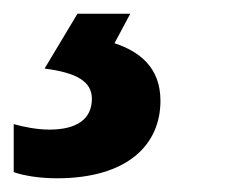

<svg xmlns="http://www.w3.org/2000/svg" viewBox="-115 -20 340 280"><path d="M-32 240C71 240 119 191 119 127C119 78 88 55 52 43L75 0H-2L-50 80C-3 86 19 99 19 124C19 153 -2 169 -43 169C-61 169 -81 165 -95 161V231C-81 236 -58 240 -32 240Z"/></svg>

Font: Noto Sans SemiBold
Style: Italic
Weight: 600
Italic angle: -12°
Designer: Monotype Design Team
Foundry: Monotype Imaging Inc.
Version: Version 2.013